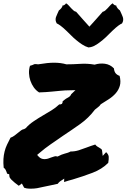

<svg xmlns="http://www.w3.org/2000/svg" viewBox="-30 -1095 761 1155"><path d="M-7.8 -85.9Q-10.7 -115.2 -9.3 -138.7Q-7.8 -162.1 -2.4 -183.6Q2.9 -205.1 12.2 -224.6Q21.5 -244.1 33.2 -266.6Q46.9 -271.5 57.6 -279.8Q68.4 -288.1 78.1 -295.9Q87.9 -304.7 97.2 -311Q106.4 -317.4 115.2 -318.4L125 -324.2Q144.5 -346.7 172.9 -365.7Q201.2 -384.8 231.4 -402.3Q256.8 -417 281.2 -432.1Q305.7 -447.3 326.2 -466.8Q335.9 -465.8 342.8 -470.7Q347.7 -477.5 346.7 -485.4Q349.6 -487.3 352.1 -489.7Q354.5 -492.2 357.4 -494.1Q365.2 -501 379.4 -508.3Q393.6 -515.6 398.4 -528.3L423.8 -552.7L388.7 -551.8Q362.3 -551.8 332.5 -548.8Q302.7 -545.9 281.2 -543.9Q263.7 -542 245.6 -541Q227.5 -540 205.1 -539.1Q186.5 -550.8 173.3 -569.3Q160.2 -587.9 152.8 -609.4Q145.5 -630.9 144.5 -654.3Q143.6 -677.7 150.4 -699.2Q158.2 -701.2 164.6 -703.6Q170.9 -706.1 176.8 -709Q187.5 -710 190.9 -709Q194.3 -708 199.2 -708Q257.8 -717.8 294.9 -717.8Q335.9 -717.8 369.1 -708Q410.2 -708 452.6 -710.9Q495.1 -713.9 539.1 -706.1Q570.3 -715.8 601.6 -711.4Q632.8 -707 655.3 -683.6Q657.2 -664.1 666 -653.8Q674.8 -643.6 689.5 -638.7Q698.2 -604.5 690.9 -579.1Q683.6 -553.7 666 -533.7Q648.4 -513.7 624 -498Q599.6 -482.4 576.2 -467.8Q569.3 -457 559.6 -450.2Q549.8 -443.4 541 -435.5Q502.9 -384.8 452.6 -349.1Q402.3 -313.5 350.6 -279.3Q313.5 -253.9 276.9 -228.5Q240.2 -203.1 206.1 -173.8L193.4 -163.1L204.1 -151.4Q217.8 -137.7 237.3 -137.7Q248 -137.7 258.3 -140.6Q268.6 -143.6 277.3 -147.5Q286.1 -150.4 293.5 -152.8Q300.8 -155.3 305.7 -155.3L316.4 -153.3Q331.1 -161.1 340.3 -164.6Q349.6 -168 359.4 -170.9Q367.2 -172.9 376.5 -175.8Q385.7 -178.7 394.5 -183.6Q419.9 -183.6 443.4 -190.9Q466.8 -198.2 489.3 -207Q502.9 -211.9 516.1 -216.8Q529.3 -221.7 543 -225.6Q547.9 -218.8 554.2 -214.4Q560.5 -210 566.4 -207Q575.2 -202.1 579.1 -198.7Q583 -195.3 584 -189.5L587.9 -157.2L608.4 -179.7Q623 -166 624 -151.9Q625 -137.7 621.1 -115.2Q583 -77.1 526.9 -55.7Q470.7 -34.2 408.2 -15.6Q394.5 -11.7 381.8 -8.3Q369.1 -4.9 355.5 0L356.4 -20.5L331.1 -3.9Q326.2 0 323.2 3.4Q320.3 6.8 317.4 10.7Q287.1 17.6 267.1 21.5Q247.1 25.4 229.5 29.3Q210 34.2 192.9 37.1Q175.8 40 155.3 40Q148.4 40 142.1 39.6Q135.7 39.1 128.9 38.1Q123 36.1 115.2 34.2L101.6 8.8L83 22.5Q72.3 13.7 58.6 3.9Q46.9 -5.9 37.1 -15.6Q27.3 -25.4 26.4 -35.2L25.4 -46.9L13.7 -49.8Q11.7 -51.8 9.8 -59.6Q7.8 -65.4 3.9 -73.2Q0 -81.1 -7.8 -85.9ZM668.9 -1062.5Q669.9 -1053.7 677.7 -1044.9Q685.5 -1036.1 691.4 -1032.2Q696.3 -1020.5 701.2 -1010.7Q706.1 -1001 709 -991.7Q711.9 -982.4 710.9 -973.1Q710 -963.9 704.1 -954.1Q696.3 -951.2 682.1 -940.9Q668 -930.7 645.5 -909.2Q634.8 -899.4 620.1 -884.3Q605.5 -869.1 587.9 -854.5Q570.3 -839.8 551.8 -827.6Q533.2 -815.4 515.6 -811.5L502 -809.6Q482.4 -815.4 463.9 -827.6Q445.3 -839.8 427.7 -854.5Q410.2 -869.1 395.5 -884.3Q380.9 -899.4 370.1 -909.2Q347.7 -930.7 333.5 -940.9Q319.3 -951.2 311.5 -954.1Q305.7 -963.9 304.7 -973.1Q303.7 -982.4 306.6 -991.7Q309.6 -1001 314.5 -1010.7Q319.3 -1020.5 324.2 -1032.2Q330.1 -1036.1 337.9 -1044.9Q345.7 -1053.7 346.7 -1062.5Q350.6 -1060.5 357.9 -1065.4Q365.2 -1070.3 367.2 -1075.2Q376 -1070.3 383.3 -1062Q390.6 -1053.7 397.9 -1045.9Q405.3 -1038.1 412.6 -1031.7Q419.9 -1025.4 427.7 -1024.4Q447.3 -1001 468.3 -978.5Q489.3 -956.1 507.8 -934.6Q526.4 -956.1 547.4 -978.5Q568.4 -1001 587.9 -1024.4Q595.7 -1025.4 603 -1031.7Q610.4 -1038.1 617.7 -1045.9Q625 -1053.7 632.3 -1062Q639.6 -1070.3 648.4 -1075.2Q650.4 -1070.3 657.7 -1065.4Q665 -1060.5 668.9 -1062.5Z"/></svg>

Font: Permanent Marker
Style: Regular
Weight: 400
Designer: Font Diner, Inc
Foundry: Font Diner, Inc
Version: Version 1.001